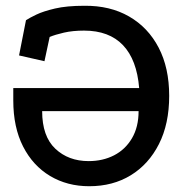

<svg xmlns="http://www.w3.org/2000/svg" viewBox="-20 -627 655 665"><path d="M272 -607Q361 -608 427 -570Q493 -532 529.5 -462Q566 -392 566 -295Q566 -198 530.5 -128Q495 -58 433 -20Q371 18 289 18Q213 18 153.5 -17.5Q94 -53 60 -119.5Q26 -186 26 -279V-322H462Q454 -420 406 -470.5Q358 -521 271 -521Q232 -521 201.5 -514Q171 -507 152 -499L134 -415L46 -435L70 -557Q82 -565 106 -576.5Q130 -588 170.5 -597.5Q211 -607 272 -607ZM287 -69Q336 -69 375 -89Q414 -109 437 -148Q460 -187 460 -242H126Q126 -155 171.5 -112Q217 -69 287 -69Z"/></svg>

Font: Podkova SemiBold
Style: Regular
Weight: 600
Designer: Ilya Yudin
Foundry: Cyreal (www.cyreal.org)
Version: Version 2.103